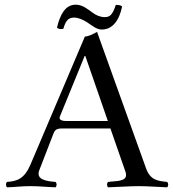

<svg xmlns="http://www.w3.org/2000/svg" viewBox="-20 -794 739 819"><path d="M148 -69 208 -224C213 -237 219 -246 243 -246H451L515 -62C528 -24 493 -22 450 -19C447 -18 444 -18 441 -18C435 -12 435 -1 441 5C478 4 533 0 572 0C613 0 656 4 693 5C699 -1 699 -12 693 -18C654 -22 621 -25 603 -76L394 -658C379 -649 355 -638 342 -638L110 -92C84 -31 53 -21 10 -18C4 -12 4 -1 10 5C47 4 70 0 109 0C150 0 180 4 217 5C223 -1 223 -12 217 -18C179 -21 131 -27 148 -69ZM261 -278C239 -278 231 -286 235 -296L341 -555H344L440 -278ZM427 -721C408 -721 391 -728 375 -740C355 -754 333 -774 303 -774C260 -774 237 -735 223 -676C229 -670 239 -669 250 -671C260 -704 270 -719 296 -719C313 -719 332 -711 350 -700C371 -686 392 -668 414 -668C460 -668 489 -707 501 -767C495 -771 485 -774 474 -773C460 -731 449 -721 427 -721Z"/></svg>

Font: Libertinus Serif Display
Style: Regular
Weight: 400
Designer: Philipp H. Poll, Khaled Hosny
Foundry: Caleb Maclennan
Version: Version 7.050;RELEASE